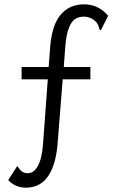

<svg xmlns="http://www.w3.org/2000/svg" viewBox="-20 -693 540 888"><path d="M480 -620 447 -554Q439 -554 438 -564Q434 -587 413 -601.5Q392 -616 369 -616Q350 -616 335.5 -609.5Q321 -603 310 -586.5Q299 -570 291.5 -540.5Q284 -511 281 -465L275 -383H398V-326H270L246 -24Q241 31 228 69Q215 107 196 130.5Q177 154 152.5 164.5Q128 175 100 175Q51 175 18 140L59 76Q62 77 65.5 82Q69 87 73.5 93Q78 99 87 103.5Q96 108 109 108Q137 108 155.5 74Q174 40 179 -27L201 -326H80V-383H205L212 -475Q220 -578 261 -625.5Q302 -673 368 -673Q436 -673 480 -620Z"/></svg>

Font: InconsolataGo
Style: Regular
Weight: 400
Designer: Raph Levien, Kirill Tkachev
Foundry: Cyreal
Version: Version 1.013